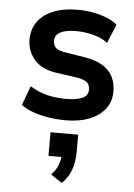

<svg xmlns="http://www.w3.org/2000/svg" viewBox="-56 -554 628 900"><g transform="rotate(5 258.0 -103.5)"><path d="M261 10Q219 10 179.5 3.5Q140 -3 107.5 -14.5Q75 -26 51 -44L85 -135Q111 -118 139.5 -108Q168 -98 197 -94Q226 -90 252 -90Q303 -90 330.5 -102Q358 -114 358 -143Q358 -167 342.5 -178.5Q327 -190 292 -195L199 -208Q129 -218 94.5 -258.5Q60 -299 60 -353Q60 -399 83.5 -434Q107 -469 155 -490Q203 -511 275 -511Q310 -511 345.5 -504.5Q381 -498 411 -486Q441 -474 460 -457L423 -368Q404 -384 379 -393Q354 -402 327.5 -406.5Q301 -411 275 -411Q228 -411 201.5 -398Q175 -385 175 -356Q175 -333 189.5 -322Q204 -311 238 -306L326 -292Q402 -279 437.5 -241.5Q473 -204 473 -143Q473 -97 447 -62.5Q421 -28 373.5 -9Q326 10 261 10ZM269 304 216 269Q238 247 248 220Q258 193 258 167L283 183H196V72H326V155Q326 199 313 236.5Q300 274 269 304Z"/></g></svg>

Font: Nunito Sans 7pt SemiCondensed
Style: Bold
Weight: 700
Width: 4
Designer: Vernon Adams
Foundry: Vernon Adams
Version: Version 3.101;gftools[0.9.27]